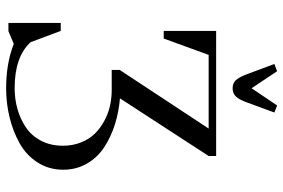

<svg xmlns="http://www.w3.org/2000/svg" viewBox="-174 -774 956 649"><g transform="rotate(90 304.5 -450.0)"><path d="M58.1 0V-176.8H85L123 -75.2Q171.9 -21 278.8 -21Q315.4 -21 349.1 -30.5Q382.8 -40 411.1 -59.1Q439.5 -78.1 456.3 -110.4Q473.1 -142.6 473.1 -184.1Q473.1 -217.3 461.9 -245.4Q450.7 -273.4 432.1 -292.2Q413.6 -311 388.9 -324.2Q364.3 -337.4 338.1 -343.3Q312 -349.1 285.2 -349.1H216.8V-376L415 -676.8H166L110.8 -524.9H85V-702.1H507.8V-676.8L313 -377Q359.4 -373 401.1 -359.9Q442.9 -346.7 477.8 -324Q512.7 -301.3 533.4 -265.4Q554.2 -229.5 554.2 -185.1Q554.2 -136.7 529.5 -98.4Q504.9 -60.1 464.4 -37.6Q423.8 -15.1 376.5 -3.7Q329.1 7.8 278.8 7.8Q194.8 7.8 128.9 -18.1L85.9 0ZM196.8 -898.9 221.2 -908.2 278.8 -821.8 336.9 -908.2 360.8 -898.9 327.1 -807.1Q317.4 -779.8 306.6 -768.8Q295.9 -757.8 278.8 -757.8Q261.7 -757.8 251.5 -768.8Q241.2 -779.8 231 -807.1Z"/></g></svg>

Font: Dihjauti S
Style: Regular
Weight: 400
Designer: T. Christopher White
Version: Version 3.0.0